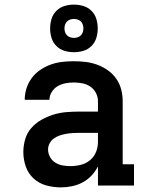

<svg xmlns="http://www.w3.org/2000/svg" viewBox="-20 -803 640 831"><path d="M243 8Q211 8 180 -0.5Q149 -9 125.5 -30.5Q102 -52 91.5 -82.5Q81 -113 81 -145Q81 -173 89 -200.5Q97 -228 115.5 -249Q134 -270 158.5 -284Q183 -298 210 -306.5Q237 -315 265 -317.5Q293 -320 321 -320H404V-365Q404 -384 395 -401Q386 -418 370.5 -428.5Q355 -439 336 -442.5Q317 -446 299 -446Q281 -446 263 -442.5Q245 -439 229.5 -430Q214 -421 204 -405Q194 -389 194 -371Q194 -371 194 -371Q194 -371 194 -371H87Q87 -371 87 -371.5Q87 -372 87 -372Q87 -397 95 -421.5Q103 -446 118 -466Q133 -486 154.5 -500.5Q176 -515 199.5 -523.5Q223 -532 248 -535Q273 -538 299 -538Q324 -538 350 -535Q376 -532 400.5 -523Q425 -514 446.5 -499Q468 -484 483 -462.5Q498 -441 504.5 -416Q511 -391 511 -365V-92H560V0H404V-83Q393 -61 376 -43Q359 -25 337.5 -13.5Q316 -2 291.5 3Q267 8 243 8ZM285 -84Q307 -84 329.5 -89.5Q352 -95 369.5 -109.5Q387 -124 395.5 -145Q404 -166 404 -189V-228H321Q307 -228 293 -227Q279 -226 265 -223.5Q251 -221 238 -216.5Q225 -212 213.5 -204Q202 -196 195 -183Q188 -170 188 -156Q188 -139 196.5 -123.5Q205 -108 219.5 -99Q234 -90 251 -87Q268 -84 285 -84ZM300 -577Q279 -577 259 -583Q239 -589 224 -604Q209 -619 203 -639Q197 -659 197 -680Q197 -701 203 -721Q209 -741 224 -756Q239 -771 259 -777Q279 -783 300 -783Q321 -783 341 -777Q361 -771 376 -756Q391 -741 397 -721Q403 -701 403 -680Q403 -659 397 -639Q391 -619 376 -604Q361 -589 341 -583Q321 -577 300 -577ZM300 -639Q308 -639 316 -641.5Q324 -644 330 -650Q336 -656 338.5 -664Q341 -672 341 -680Q341 -688 338.5 -696Q336 -704 330 -710Q324 -716 316 -718.5Q308 -721 300 -721Q292 -721 284 -718.5Q276 -716 270 -710Q264 -704 261.5 -696Q259 -688 259 -680Q259 -672 261.5 -664Q264 -656 270 -650Q276 -644 284 -641.5Q292 -639 300 -639Z"/></svg>

Font: Iosevka Slab Semibold Extended
Style: Regular
Weight: 600
Width: 7
Monospace: yes
Designer: Belleve Invis
Foundry: Belleve Invis
Version: Version 11.1.0; ttfautohint (v1.8.3)